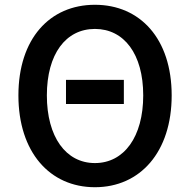

<svg xmlns="http://www.w3.org/2000/svg" viewBox="-20 -770 794 803"><path d="M256 -335H498V-436H256ZM377 13C566 13 698 -134 698 -371C698 -608 566 -750 377 -750C188 -750 57 -608 57 -371C57 -134 188 13 377 13ZM377 -88C255 -88 176 -198 176 -371C176 -544 255 -649 377 -649C499 -649 579 -544 579 -371C579 -198 499 -88 377 -88Z"/></svg>

Font: Noto Sans CJK JP Medium
Style: Regular
Weight: 500
Designer: Ryoko NISHIZUKA (kana & ideographs); Paul D. Hunt (Latin, Greek & Cyrillic); Wenlong ZHANG (bopomofo); Sandoll Communica
Foundry: Adobe Systems Incorporated
Version: Version 1.004;PS 1.004;hotconv 1.0.82;makeotf.lib2.5.63406